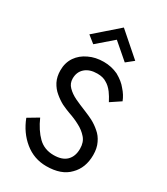

<svg xmlns="http://www.w3.org/2000/svg" viewBox="-231 -1050 1009 1160"><g transform="rotate(30 274.0 -470.0)"><path d="M112 -226Q144 -154 187 -112Q230 -70 295 -70Q355 -70 385 -100Q415 -130 415 -183Q415 -229 390 -257Q365 -286 328 -305Q293 -324 251 -338Q226 -347 194 -362Q164 -378 137 -401Q110 -423 92 -457Q75 -491 75 -535Q75 -588 102 -628Q129 -667 175 -688Q220 -710 278 -710Q331 -710 378 -688Q426 -661 450 -630Q480 -597 494 -560L425 -514Q408 -547 391 -570Q369 -599 345 -612Q320 -629 279 -629Q226 -629 195 -602Q164 -575 164 -529Q164 -495 187 -472Q210 -448 247 -430Q281 -414 326 -396Q358 -383 384 -370Q416 -353 442 -330Q470 -307 486 -272Q503 -238 503 -190Q503 -100 448 -46Q395 10 290 10Q204 10 138 -44Q73 -97 40 -183ZM278 -865 168 -770 118 -810 278 -950 438 -810 388 -770Z"/></g></svg>

Font: jost-mod-400
Style: Regular
Weight: 400
Version: Version 3.200; ttfautohint (v0.97) -l 8 -r 50 -G 200 -x 14 -